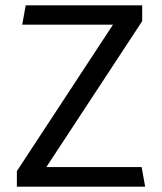

<svg xmlns="http://www.w3.org/2000/svg" viewBox="-20 -697 605 717"><path d="M43 0H522L509 -73H153L511 -618V-677H76L63 -605H402L43 -58Z"/></svg>

Font: All Genders v4 Light
Style: Regular
Weight: 300
Designer: Rassam Alawdi
Foundry: Rassam Art
Version: Version 3.100;FEAKit 1.0